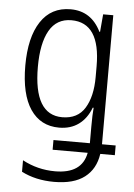

<svg xmlns="http://www.w3.org/2000/svg" viewBox="-55 -584 607 867"><g transform="rotate(5 248.5 -150.5)"><path d="M368 -452H371L378 -532H424V53H486V97H420Q410 166 361 203.5Q312 241 223 241Q139 241 75 208V156Q144 193 223 193Q345 193 363 97H204V53H369V-23Q369 -76 372 -108H368Q349 -58 312.5 -31.5Q276 -5 224 -5Q140 -5 94 -73Q48 -141 48 -271Q48 -399 95 -470.5Q142 -542 230 -542Q324 -542 368 -452ZM105 -270Q105 -53 234 -53Q304 -53 336.5 -106Q369 -159 369 -247V-296Q369 -493 238 -493Q171 -493 138 -435Q105 -377 105 -270Z"/></g></svg>

Font: Noto Sans Display Light Narrow
Style: Regular
Weight: 300
Width: 4
Designer: Monotype Design team
Foundry: Monotype Imaging Inc.
Version: Version 1.000